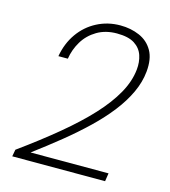

<svg xmlns="http://www.w3.org/2000/svg" viewBox="-107 -798 785 885"><g transform="rotate(15 285.5 -356.0)"><path d="M33 0 39 -33Q140 -106 220 -172.5Q300 -239 356.5 -300Q413 -361 445.5 -419Q478 -477 484 -534Q488 -571 477.5 -602.5Q467 -634 437.5 -653Q408 -672 353 -672Q299 -672 258.5 -648Q218 -624 194.5 -585Q171 -546 164 -501H119Q130 -564 163.5 -611.5Q197 -659 248 -685.5Q299 -712 359 -712Q409 -712 450.5 -694Q492 -676 514 -637.5Q536 -599 530 -537Q525 -486 501.5 -435.5Q478 -385 439.5 -335.5Q401 -286 349.5 -236.5Q298 -187 237.5 -138Q177 -89 110 -39H482L476 0Z"/></g></svg>

Font: DM Sans 24pt ExtraLight
Style: Italic
Weight: 250
Italic angle: -10°
Designer: Colophon Foundry, Jonny Pinhorn
Foundry: Colophon Foundry
Version: Version 4.004;gftools[0.9.30]